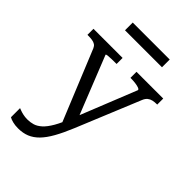

<svg xmlns="http://www.w3.org/2000/svg" viewBox="-277 -849 1193 1193"><g transform="rotate(45 319.0 -252.5)"><path d="M352 -44 341 -7 292 23 98 -451Q92 -465 81.5 -472Q71 -479 55.5 -481.5Q40 -484 19 -484H13V-537H269V-484H264Q244 -484 224.5 -483.5Q205 -483 192.5 -481.5Q180 -480 180 -476ZM366 -17Q338 51 311 99Q284 147 255.5 176Q227 205 194 218.5Q161 232 119 232Q92 232 71 226.5Q50 221 39 214V134Q42 135 53.5 139.5Q65 144 82.5 148Q100 152 121 152Q146 152 169.5 145Q193 138 216.5 117Q240 96 264 54.5Q288 13 313 -54L321 -71L478 -463Q478 -470 466 -474.5Q454 -479 435 -481.5Q416 -484 396 -484H391V-537H626V-484H620Q603 -484 587.5 -480.5Q572 -477 559.5 -467Q547 -457 539 -437ZM158 -737H483V-669H158Z"/></g></svg>

Font: Roboto Serif
Style: Regular
Weight: 400
Designer: Greg Gazdowicz
Foundry: Commercial Type
Version: Version 1.008